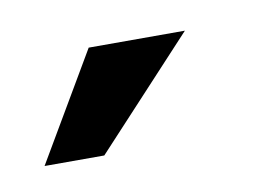

<svg xmlns="http://www.w3.org/2000/svg" viewBox="-30 -681 229 171"><g transform="rotate(-10 84.0 -595.5)"><path d="M0 -547 57 -644H144L54 -547Z"/></g></svg>

Font: Alumni Sans SemiBold
Style: Regular
Weight: 600
Designer: Robert E. Leuschke
Foundry: Robert E. Leuschke
Version: Version 1.018